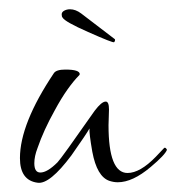

<svg xmlns="http://www.w3.org/2000/svg" viewBox="-20 -390 380 414"><path d="M61 4Q23 -1 23 -49Q23 -123 96 -232Q101 -240 121 -240Q152 -240 152 -230L151 -228Q139 -216 125.5 -197Q112 -178 98 -152Q74 -109 61 -71Q54 -53 54 -38Q54 -18 67 -18Q82 -18 104 -40Q112 -48 184 -151Q199 -171 208 -171Q215 -171 215 -154Q215 -145 214.5 -136.5Q214 -128 214 -120Q214 -17 255 -17Q282 -17 316 -52L334 -71Q337 -73 340 -67Q336 -56 305 -30Q266 3 234 3Q225 3 216 0Q189 -9 179 -63Q172 -103 173 -113Q167 -102 134 -55Q87 8 61 4ZM226 -299Q224 -297 170 -321Q120 -343 115 -352Q113 -354 113 -359Q113 -364 118.5 -367Q124 -370 131 -370Q143 -370 155 -361L227 -306L228 -305V-303Q228 -301 226 -299Z"/></svg>

Font: Lovers Quarrel
Style: Regular
Weight: 400
Designer: Robert E. Leuschke
Foundry: Robert E. Leuschke
Version: Version 1.010; ttfautohint (v1.8.3)